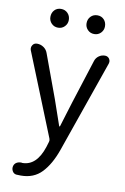

<svg xmlns="http://www.w3.org/2000/svg" viewBox="-106 -826 733 1123"><g transform="rotate(10 260.5 -264.5)"><path d="M100.6 236.3Q85.9 236.3 73.2 235.4Q57.6 233.4 49.8 219.2Q42 205.1 45.9 189.5Q49.8 174.8 62.5 167.5Q75.2 160.2 91.8 161.1Q93.8 162.1 95.7 162.1Q180.7 162.1 218.8 44.9L228.5 12.7Q231.4 3.9 227.5 -5.9L30.3 -496.1Q28.3 -502.9 28.3 -508.8Q28.3 -517.6 34.2 -526.4Q43 -540 60.5 -540Q82 -540 99.6 -527.8Q117.2 -515.6 124 -496.1L218.8 -238.3Q256.8 -127 270.5 -88.9Q271.5 -85.9 273.9 -85.9Q276.4 -85.9 276.4 -88.9Q282.2 -106.4 297.9 -159.2Q313.5 -211.9 322.3 -238.3L405.3 -498Q411.1 -516.6 427.2 -528.3Q443.4 -540 463.9 -540Q479.5 -540 489.3 -527.3Q495.1 -518.6 495.1 -508.8Q495.1 -503.9 493.2 -498L302.7 47.9Q271.5 136.7 224.1 186.5Q176.8 236.3 100.6 236.3ZM109.4 -708Q109.4 -732.4 124.5 -748.5Q139.6 -764.6 163.6 -764.6Q187.5 -764.6 203.1 -748.5Q218.8 -732.4 218.8 -708Q218.8 -685.5 203.1 -669.4Q187.5 -653.3 164.1 -653.3Q140.6 -653.3 125 -669.4Q109.4 -685.5 109.4 -708ZM324.2 -708Q324.2 -732.4 339.8 -748.5Q355.5 -764.6 379.4 -764.6Q403.3 -764.6 418.5 -748.5Q433.6 -732.4 433.6 -708Q433.6 -685.5 418 -669.4Q402.3 -653.3 378.9 -653.3Q355.5 -653.3 339.8 -669.4Q324.2 -685.5 324.2 -708Z"/></g></svg>

Font: Gen Jyuu GothicX Regular
Style: Regular
Weight: 400
Designer: [Source Han Sans]
Ryoko NISHIZUKA  (kana & ideographs); Paul D. Hunt (Latin, Greek & Cyrillic); Wenlong ZHANG  (bopomofo
Version: Version 1.002.20150607